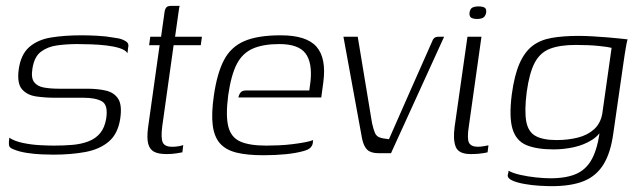

<svg xmlns="http://www.w3.org/2000/svg" viewBox="-20 -525 2202 658"><path d="M163 5Q148 5 123 4Q98 3 72 -1Q46 -5 27 -13Q19 -16 15 -19.5Q11 -23 10.5 -31Q10 -39 12 -53Q30 -41 59 -35Q88 -29 117 -27.5Q146 -26 164 -26Q198 -26 228 -28.5Q258 -31 283 -40.5Q308 -50 323.5 -69Q339 -88 344 -119Q351 -165 329.5 -177.5Q308 -190 266 -190H169Q135 -190 104 -194.5Q73 -199 55.5 -219Q38 -239 44 -286Q51 -338 80 -363.5Q109 -389 155 -396.5Q201 -404 260 -404Q282 -404 312.5 -402.5Q343 -401 370 -396Q388 -394 399.5 -389.5Q411 -385 416.5 -379Q422 -373 419 -361L417 -343Q409 -354 390 -360Q371 -366 346 -369Q321 -372 294 -373Q267 -374 244 -374Q209 -374 176 -369.5Q143 -365 120 -347.5Q97 -330 91 -289Q86 -258 97 -243.5Q108 -229 130.5 -225Q153 -221 182 -221H278Q315 -221 343 -214.5Q371 -208 385 -186.5Q399 -165 392 -118Q384 -66 352.5 -39.5Q321 -13 272 -4Q223 5 163 5Z M551 3Q523 3 508 -5Q493 -13 488 -32Q483 -51 487 -85L527 -370H491L495 -399H532L543 -477Q544 -489 547 -495Q550 -501 555 -503Q560 -505 568 -505H596Q595 -504 594 -497.5Q593 -491 591 -477L580 -399H672L668 -370H575L536 -92Q531 -53 537.5 -37.5Q544 -22 570 -22Q582 -22 593 -24Q604 -26 608 -28L605 -3Q600 -2 585 0.5Q570 3 551 3Z M882 7Q827 7 790.5 -2Q754 -11 734 -33.5Q714 -56 709 -96Q704 -136 713 -198Q724 -274 747.5 -319Q771 -364 817 -384Q863 -404 942 -404Q1031 -404 1065 -364.5Q1099 -325 1088 -243L1081 -191H797Q799 -201 804.5 -208Q810 -215 824 -215H1040L1044 -245Q1051 -310 1027 -342Q1003 -374 937 -374Q882 -374 846.5 -358.5Q811 -343 791.5 -305.5Q772 -268 762 -198Q753 -128 762.5 -91Q772 -54 803.5 -40Q835 -26 892 -26Q912 -26 935.5 -27Q959 -28 983 -31Q1007 -34 1025.5 -37.5Q1044 -41 1053 -45L1052 -35Q1051 -27 1044.5 -19.5Q1038 -12 1019 -7Q994 0 959 3.5Q924 7 882 7Z M1277 0Q1252 0 1239.5 -11Q1227 -22 1221 -49L1157 -399H1206L1255 -103Q1260 -81 1265 -69.5Q1270 -58 1281 -54Q1292 -50 1313 -48Q1350 -132 1387 -216Q1424 -300 1461 -383Q1463 -390 1468 -394.5Q1473 -399 1482 -399H1502L1320 0Z M1593 3Q1552 3 1542 -21.5Q1532 -46 1538 -90L1582 -399H1630L1587 -94Q1580 -51 1587 -36.5Q1594 -22 1618 -22Q1625 -22 1638 -24Q1651 -26 1654 -27L1651 -3Q1647 -2 1639 -0.5Q1631 1 1619.5 2Q1608 3 1593 3ZM1615 -460Q1603 -460 1595.5 -464Q1588 -468 1589 -481Q1591 -495 1599 -499Q1607 -503 1620 -503Q1633 -503 1640.5 -499Q1648 -495 1646 -481Q1643 -468 1635 -464Q1627 -460 1615 -460Z M1870 113Q1854 113 1828.5 111.5Q1803 110 1777.5 105.5Q1752 101 1735.5 93.5Q1719 86 1720 75Q1721 72 1722 67Q1723 62 1723 60Q1736 68 1762 74Q1788 80 1816.5 83Q1845 86 1866 86Q1925 86 1960 68.5Q1995 51 2013.5 10Q2032 -31 2038 -98L2053 -99Q2038 -64 2009.5 -46Q1981 -28 1946.5 -20.5Q1912 -13 1877 -13Q1820 -13 1784.5 -27.5Q1749 -42 1736.5 -83Q1724 -124 1734 -202Q1743 -268 1760.5 -307.5Q1778 -347 1804.5 -367.5Q1831 -388 1870 -395Q1909 -402 1963 -402Q1985 -402 2010.5 -400.5Q2036 -399 2061 -397Q2086 -395 2104.5 -393Q2123 -391 2131 -390Q2129 -386 2126.5 -371.5Q2124 -357 2121 -339Q2118 -321 2116 -305L2082 -69Q2073 -2 2048.5 38Q2024 78 1981 95.5Q1938 113 1870 113ZM1887 -45Q1927 -45 1960.5 -53.5Q1994 -62 2016 -82Q2038 -102 2044 -135L2076 -361Q2066 -364 2032.5 -367.5Q1999 -371 1953 -371Q1899 -371 1865 -358Q1831 -345 1812.5 -310Q1794 -275 1785 -209Q1777 -145 1783.5 -109Q1790 -73 1815.5 -59Q1841 -45 1887 -45Z"/></svg>

Font: Genos Light
Style: Italic
Weight: 300
Italic angle: -8°
Designer: Robert E. Leuschke
Foundry: Robert E. Leuschke
Version: Version 1.010